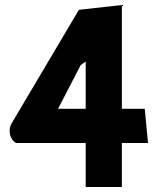

<svg xmlns="http://www.w3.org/2000/svg" viewBox="-20 -734 633 764"><path d="M44 -165H321V10H465V-165H569L556 -301H465V-714L294 -695L25 -241C10 -211 22 -176 44 -165ZM321 -489V-301H211L301 -475Z"/></svg>

Font: Bluebird
Style: SfBdNrw
Weight: 700
Designer: Jasper
Foundry: Cannot Into Space Fonts
Version: Version 0.98